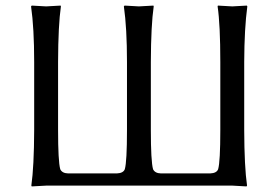

<svg xmlns="http://www.w3.org/2000/svg" viewBox="-20 -668 1000 691"><path d="M858.9 -200.2Q859.4 -67.4 869.1 0L867.2 2.9Q865.2 2.9 815.9 0H147Q147 0 94.2 2.9L92.8 0Q102.5 -68.4 103 -200.2V-444.8Q103 -566.9 91.8 -645L94.2 -647.9Q96.2 -647.9 146 -645Q146 -645 198.2 -647.9L199.2 -645Q189.5 -578.1 189 -444.8V-200.2Q189 -87.9 196.8 -59.1Q203.6 -44.4 225.1 -43.9H400.9Q423.8 -44.9 429.2 -59.1Q437 -86.4 437 -200.2V-444.8Q437 -566.9 425.8 -645L428.2 -647.9Q430.2 -647.9 480 -645Q480 -645 532.2 -647.9L533.2 -645Q523.4 -578.1 522.9 -444.8V-200.2Q522.9 -87.9 530.8 -59.1Q537.6 -44.4 559.1 -43.9H736.8Q759.8 -44.9 765.1 -59.1Q772.9 -86.4 772.9 -200.2V-444.8Q772.9 -578.6 763.2 -645L764.2 -647.9Q766.1 -647.9 815.9 -645Q815.9 -645 868.2 -647.9L870.1 -645Q859.4 -565.9 858.9 -444.8Z"/></svg>

Font: Linux Biolinum O
Style: Regular
Weight: 400
Designer: Philipp H. Poll
Foundry: Philipp H. Poll
Version: Version 1.0.4